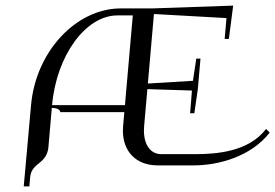

<svg xmlns="http://www.w3.org/2000/svg" viewBox="-20 -590 982 685"><path d="M423.6 -190 419.2 -140C418.8 -134.5 418.5 -129 418.5 -123.7C418.5 -48.8 466.3 0 542 0H672C758.5 0 875.7 -31 942.2 -117L929.4 -130C867.3 -49 754.2 -40 675.5 -40H555.5C517.3 -40 493.5 -73.1 493.5 -124.3C493.5 -129.4 493.8 -134.6 494.2 -140L505.8 -272L664.8 -267L658.3 -186H673.3L685.8 -272L695.3 -381H680.3L668.3 -301.7L507.5 -292L529.2 -540L788 -525.5L781.5 -451H796.5L811.9 -570L523 -560H411C250.9 -560 107.5 -405.4 90.8 -215L64.7 75H84.7L87.3 45C89.5 20 98.7 8.4 119 -7.5C139.4 -23.4 150.5 -40 152.7 -65L164.9 -205C182.3 -205 195 -199.1 195 -190ZM425.8 -215H165.8C181.3 -391.6 285.6 -535 398.8 -535H453.8Z"/></svg>

Font: Galberik
Style: Regular
Weight: 400
Designer: Gluk
Foundry: Gluk
Version: Version 0.50